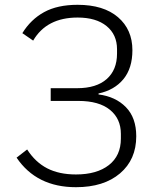

<svg xmlns="http://www.w3.org/2000/svg" viewBox="-20 -766 656 799"><path d="M49 -110 93 -144Q127 -91 176.5 -65.5Q226 -40 296 -40Q383 -40 433 -79Q483 -118 483 -189V-209Q483 -272 437.5 -309Q392 -346 306 -346H191V-399H301Q381 -399 424 -437Q467 -475 467 -543V-561Q467 -622 423.5 -657.5Q380 -693 303 -693Q174 -693 118 -597L73 -628Q108 -685 163.5 -715.5Q219 -746 303 -746Q411 -746 471 -694.5Q531 -643 531 -557Q531 -482 493.5 -436.5Q456 -391 390 -377V-373Q461 -364 504 -320Q547 -276 547 -199Q547 -102 479.5 -44.5Q412 13 296 13Q132 13 49 -110Z"/></svg>

Font: IBM Plex Sans JP Light
Style: Regular
Weight: 300
Designer: Mike Abbink; Paul van der Laan; Pieter van Rosmalen; Wujin Sim; Yejin Wi; Jinhee Kim; Boomi Park; Yona Kim; Kichan Ma
Foundry: Sandoll Inc.
Version: Version 1.002